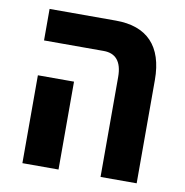

<svg xmlns="http://www.w3.org/2000/svg" viewBox="-71 -670 711 738"><g transform="rotate(10 284.5 -301.0)"><path d="M369 0H510V-403C510 -536 444 -602 323 -602H64V-479H297C343 -479 369 -451 369 -390ZM64 0H205V-343H64Z"/></g></svg>

Font: Noto Sans Hebrew Condensed
Style: Bold
Weight: 700
Width: 3
Designer: Monotype Design Team
Foundry: Monotype Imaging Inc.
Version: Version 2.004